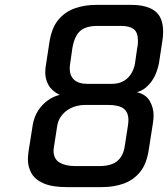

<svg xmlns="http://www.w3.org/2000/svg" viewBox="-20 -762 687 785"><path d="M253 3Q194 3 159 -12Q124 -27 109 -53Q94 -79 94 -111Q94 -120 95 -128.5Q96 -137 97 -145L114 -252Q120 -286 137 -311.5Q154 -337 177.5 -353Q201 -369 224 -374Q192 -390 178.5 -414Q165 -438 165 -466Q165 -475 166 -484.5Q167 -494 169 -504L182 -589Q191 -648 218.5 -681Q246 -714 286 -728Q326 -742 372 -742H517Q581 -742 614 -716.5Q647 -691 647 -632Q647 -622 646 -611.5Q645 -601 643 -589L630 -504Q627 -488 620.5 -469.5Q614 -451 602.5 -433.5Q591 -416 575 -403Q559 -390 539 -385Q576 -377 592 -349.5Q608 -322 608 -289Q608 -280 607 -272.5Q606 -265 605 -257L588 -148Q579 -91 552.5 -58.5Q526 -26 486 -11.5Q446 3 397 3ZM287 -83H385Q435 -83 459.5 -103.5Q484 -124 490 -164L503 -248Q504 -255 504.5 -260.5Q505 -266 505 -271Q505 -303 485.5 -318Q466 -333 421 -333H326Q311 -333 293 -328.5Q275 -324 259 -314Q243 -304 230.5 -287.5Q218 -271 214 -248L201 -164Q200 -159 199.5 -154.5Q199 -150 199 -146Q199 -112 223.5 -97.5Q248 -83 287 -83ZM340 -419H434Q467 -419 487 -431.5Q507 -444 518 -463.5Q529 -483 532 -503L541 -566Q543 -574 543.5 -581.5Q544 -589 544 -595Q544 -630 526.5 -643Q509 -656 476 -656H378Q332 -656 308.5 -636Q285 -616 276 -566L267 -503Q266 -498 265.5 -492.5Q265 -487 265 -482Q265 -453 283 -436Q301 -419 340 -419Z"/></svg>

Font: Exo Thin Medium
Style: Italic
Weight: 500
Italic angle: -9°
Version: Version 2.000